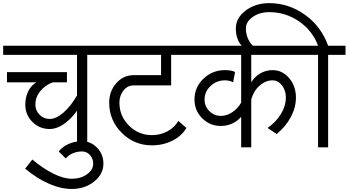

<svg xmlns="http://www.w3.org/2000/svg" viewBox="-33 -943 2231 1229"><path d="M-12.7 -591.8V-650.4H635.7V-591.8H525.4V0H460V-234.4Q420.9 -179.7 375 -148.4Q329.1 -117.2 285.2 -117.2Q219.7 -117.2 174.3 -162.6Q128.9 -208 128.9 -273.4Q128.9 -320.3 147.5 -358.4Q166 -396.5 200.2 -416H11.7V-481.4H395.5V-416H304.7Q254.9 -397.5 224.1 -358.9Q193.4 -320.3 193.4 -273.4Q193.4 -235.4 220.2 -208.5Q247.1 -181.6 285.2 -181.6Q326.2 -181.6 373 -222.2Q419.9 -262.7 460 -332V-591.8Z M426.8 266.6Q356.4 266.6 279.8 232.9Q203.1 199.2 127.9 136.7L173.8 78.1Q245.1 137.7 310.1 169.4Q375 201.2 426.8 201.2Q483.4 201.2 523.4 172.9Q563.5 144.5 563.5 104.5Q563.5 71.3 542.5 48.8Q521.5 26.4 492.2 26.4Q460.9 26.4 433.6 38.1Q406.2 49.8 387.7 71.3L342.8 26.4Q368.2 -4.9 407.2 -22Q446.3 -39.1 492.2 -39.1Q547.9 -39.1 588.4 2.4Q628.9 43.9 628.9 104.5Q628.9 171.9 569.3 219.2Q509.8 266.6 426.8 266.6Z M939.5 -12.7Q826.2 -12.7 746.1 -92.8Q666 -172.9 666 -286.1Q666 -359.4 711.4 -410.6Q756.8 -461.9 822.3 -461.9H998V-591.8H609.4V-650.4H1187.5V-591.8H1062.5V-396.5H822.3Q784.2 -396.5 757.8 -364.3Q731.4 -332 731.4 -286.1Q731.4 -200.2 792.5 -139.2Q853.5 -78.1 939.5 -78.1Q994.1 -78.1 1039.1 -102.5Q1084 -127 1108.4 -168.9L1160.2 -124Q1130.9 -73.2 1071.3 -43Q1011.7 -12.7 939.5 -12.7Z M1161.1 -591.8V-650.4H1918.9V-591.8H1575.2V-416Q1596.7 -452.1 1632.8 -473.1Q1668.9 -494.1 1711.9 -494.1Q1774.4 -494.1 1817.9 -442.9Q1861.3 -391.6 1861.3 -318.4Q1861.3 -255.9 1829.1 -194.8Q1796.9 -133.8 1738.3 -85L1679.7 -124Q1734.4 -162.1 1765.6 -213.9Q1796.9 -265.6 1796.9 -318.4Q1796.9 -364.3 1772 -396.5Q1747.1 -428.7 1711.9 -428.7Q1667 -428.7 1628.4 -394.5Q1589.8 -360.4 1575.2 -305.7V0H1510.7V-195.3Q1487.3 -168 1453.6 -152.3Q1419.9 -136.7 1380.9 -136.7Q1310.5 -136.7 1261.2 -186Q1211.9 -235.4 1211.9 -305.7Q1211.9 -383.8 1269 -439Q1326.2 -494.1 1406.2 -494.1Q1429.7 -494.1 1446.8 -490.7Q1463.9 -487.3 1471.7 -481.4L1459 -416Q1447.3 -422.9 1434.1 -425.8Q1420.9 -428.7 1406.2 -428.7Q1353.5 -428.7 1314.9 -392.6Q1276.4 -356.4 1276.4 -305.7Q1276.4 -262.7 1307.1 -231.9Q1337.9 -201.2 1380.9 -201.2Q1418 -201.2 1453.1 -224.1Q1488.3 -247.1 1510.7 -286.1V-591.8Z M1892.6 -591.8V-650.4H2002.9Q1967.8 -746.1 1881.8 -805.7Q1795.9 -865.2 1690.4 -865.2Q1627.9 -865.2 1584.5 -834.5Q1541 -803.7 1541 -760.7Q1541 -725.6 1554.7 -694.8Q1568.4 -664.1 1592.8 -643.6H1521.5Q1500 -662.1 1488.3 -692.4Q1476.6 -722.7 1476.6 -760.7Q1476.6 -828.1 1539.6 -875.5Q1602.5 -922.9 1690.4 -922.9Q1815.4 -922.9 1919.4 -848.1Q2023.4 -773.4 2067.4 -650.4H2178.7V-591.8H2067.4V0H2002.9V-591.8Z"/></svg>

Font: Lohit Marathi
Style: Regular
Weight: 400
Version: 2.94.2